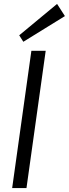

<svg xmlns="http://www.w3.org/2000/svg" viewBox="-20 -959 351 979"><path d="M213 -700 115 0H42L140 -700ZM311 -877 99 -746 78 -779 271 -939Z"/></svg>

Font: Pathway Extreme SemiCondensed Light
Style: Italic
Weight: 300
Width: 4
Italic angle: -8°
Version: Version 1.001;gftools[0.9.26]